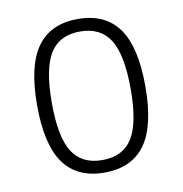

<svg xmlns="http://www.w3.org/2000/svg" viewBox="-66 -592 633 665"><g transform="rotate(-10 250.0 -260.0)"><path d="M355.5 -433.1Q322.3 -486.3 250 -486.3Q177.7 -486.3 144.5 -433.1Q111.3 -379.9 111.3 -259.8Q111.3 -139.6 144.5 -86.9Q177.7 -34.2 250 -34.2Q322.3 -34.2 355.5 -86.9Q388.7 -139.6 388.7 -259.8Q388.7 -379.9 355.5 -433.1ZM393.1 -55.7Q345.7 9.8 250 9.8Q154.3 9.8 106.9 -55.7Q59.6 -121.1 59.6 -260.3Q59.6 -399.4 106.9 -464.8Q154.3 -530.3 250 -530.3Q345.7 -530.3 393.1 -464.8Q440.4 -399.4 440.4 -260.3Q440.4 -121.1 393.1 -55.7Z"/></g></svg>

Font: Rounded Mgen+ 2m light
Style: Regular
Weight: 200
Designer: [Source Han Sans]
Ryoko NISHIZUKA  (kana & ideographs); Paul D. Hunt (Latin, Greek & Cyrillic); Wenlong ZHANG  (bopomofo
Version: Version 1.059.20150602